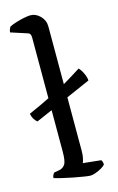

<svg xmlns="http://www.w3.org/2000/svg" viewBox="-126 -850 552 901"><g transform="rotate(-15 150.0 -400.0)"><path d="M197 0Q190 0 167 -3.5Q144 -7 116 -12.5Q88 -18 63 -24Q38 -30 26 -34Q26 -42 29.5 -48.5Q33 -55 36 -58L63 -63Q79 -66 89.5 -80.5Q100 -95 100 -143V-344L22 -310Q2 -327 -3 -354Q58 -381 100 -402V-697Q100 -705 97.5 -711.5Q95 -718 86 -721L6 -747Q7 -756 10 -763Q13 -770 15 -773Q26 -779 46.5 -785.5Q67 -792 87.5 -796Q108 -800 118 -800Q145 -800 166 -778.5Q187 -757 187 -727V-447Q209 -460 230 -473Q251 -486 273 -500Q285 -487 293.5 -468.5Q302 -450 303 -434L187 -383V-123Q187 -102 183.5 -87Q180 -72 177 -66L264 -57Q266 -55 268.5 -49Q271 -43 271 -35Q266 -27 252 -19Q238 -11 222.5 -5.5Q207 0 197 0Z"/></g></svg>

Font: Texturina 72pt Medium
Style: Regular
Weight: 500
Designer: Guillermo Torres Carreño
Foundry: Omnibus-Type
Version: Version 1.002; ttfautohint (v1.8.3)